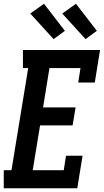

<svg xmlns="http://www.w3.org/2000/svg" viewBox="-30 -1001 552 1021"><path d="M-10 0V-96H31L120 -639H92V-735H502L474 -562H386L398 -639H233L199 -430H372L356 -334H183L144 -96H309L321 -173H409L381 0ZM425 -793 301 -929 374 -981 485 -837ZM255 -793 131 -929 204 -981 315 -837Z"/></svg>

Font: Iosevka Curly Slab
Style: Bold Italic
Weight: 700
Italic angle: -9°
Monospace: yes
Designer: Belleve Invis
Foundry: Belleve Invis
Version: Version 22.1.2; ttfautohint (v1.8.4)